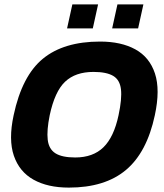

<svg xmlns="http://www.w3.org/2000/svg" viewBox="-20 -843 744 873"><path d="M285 -714 309 -823H426L402 -714ZM490 -714 514 -823H632L608 -714ZM293 10Q197 10 132.5 -26Q68 -62 43 -135Q18 -208 42 -319Q80 -498 175 -576Q270 -654 435 -654Q531 -654 595.5 -618.5Q660 -583 684.5 -509Q709 -435 684 -319Q648 -150 552.5 -70Q457 10 293 10ZM322 -127Q403 -127 450.5 -173.5Q498 -220 519 -319Q535 -394 530 -437Q525 -480 494.5 -498Q464 -516 405 -516Q323 -516 276 -471.5Q229 -427 206 -319Q192 -250 197 -207.5Q202 -165 232 -146Q262 -127 322 -127Z"/></svg>

Font: Kanit SemiBold
Style: Italic
Weight: 600
Italic angle: -12°
Designer: Katatrad Team
Foundry: CadsonDemak
Version: Version 2.000; ttfautohint (v1.8.3)